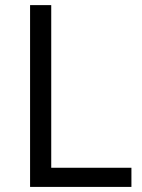

<svg xmlns="http://www.w3.org/2000/svg" viewBox="-20 -734 559 754"><path d="M98.1 0V-713.9H181.2V-75.2H496.1V0Z"/></svg>

Font: f01899195
Style: Regular
Weight: 400
Foundry: Ascender Corporation
Version: Version 1.10